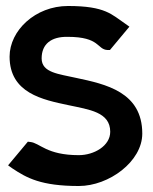

<svg xmlns="http://www.w3.org/2000/svg" viewBox="-20 -610 512 641"><path d="M208 -259C278 -244 348 -236 348 -170C348 -123 294 -92 243 -92C135 -92 113 -133 81 -136L73 -137L7 -58L21 -48C69 -16 117 11 243 11C344 11 455 -71 455 -164C455 -303 333 -329 234 -350C177 -363 119 -367 119 -415C119 -463 151 -488 206 -487C315 -487 303 -445 339 -443H347L412 -521L398 -531C353 -561 333 -590 207 -590C98 -590 12 -508 12 -421C12 -299 123 -277 208 -259Z"/></svg>

Font: Charger Pro
Style: BlkNar
Weight: 900
Designer: Jasper
Foundry: Cannot Into Space Fonts
Version: Version 1.09